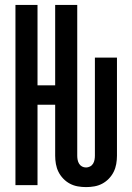

<svg xmlns="http://www.w3.org/2000/svg" viewBox="-20 -755 540 783"><path d="M331 8Q314 8 297 5Q280 2 265 -6Q250 -14 238 -26.5Q226 -39 218.5 -54Q211 -69 208 -86Q205 -103 205 -120V-328H133V0H43V-735H133V-407H205V-735H295V-120Q295 -112 296.5 -103.5Q298 -95 302.5 -87.5Q307 -80 314.5 -76Q322 -72 331 -72Q339 -72 347 -76Q355 -80 359.5 -87.5Q364 -95 365.5 -103.5Q367 -112 367 -120V-520H457V-120Q457 -103 454 -86Q451 -69 443.5 -54Q436 -39 424 -26.5Q412 -14 397 -6Q382 2 365 5Q348 8 331 8Z"/></svg>

Font: Iosevka Curly Medium
Style: Regular
Weight: 500
Monospace: yes
Designer: Belleve Invis
Foundry: Belleve Invis
Version: Version 22.1.2; ttfautohint (v1.8.4)